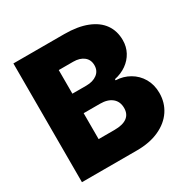

<svg xmlns="http://www.w3.org/2000/svg" viewBox="-161 -849 968 990"><g transform="rotate(-30 323.5 -353.5)"><path d="M47.9 -707H350.6Q429.7 -707 485.1 -685.3Q540.5 -663.6 568.6 -623.8Q596.7 -584 596.7 -529.3Q596.7 -490.7 579.6 -458.7Q562.5 -426.8 531.7 -405Q501 -383.3 460.9 -375V-368.2Q505.4 -366.7 542.7 -345.2Q580.1 -323.7 602.1 -285.9Q624 -248 624 -199.2Q624 -141.6 594 -96.4Q564 -51.3 507.8 -25.6Q451.7 0 376 0H47.9ZM427.7 -222.7Q427.7 -261.2 401.9 -282.5Q376 -303.7 331.1 -303.7H233.4V-149.4H328.1Q377.4 -149.4 402.6 -168Q427.7 -186.5 427.7 -222.7ZM405.3 -490.2Q405.3 -523.4 381.8 -542Q358.4 -560.5 319.3 -560.5H233.4V-419.9H316.4Q356 -419.9 380.6 -438.5Q405.3 -457 405.3 -490.2Z"/></g></svg>

Font: Pretendard JP Black
Style: Regular
Weight: 900
Designer: Base glyphs from Inter by Rasmus Andersson; Hangeul glyphs from Noto Sans CJK(Source Han Sans) by Jang Soo-young and Kan
Foundry: Kil Hyung-jin
Version: Version 1.309